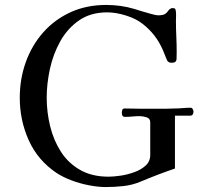

<svg xmlns="http://www.w3.org/2000/svg" viewBox="-20 -760 821 777"><path d="M763 -308Q763 -302 760 -297Q757 -292 750 -292H688V-78Q618 -54 549 -25Q516 -11 479.5 -7Q443 -3 408 -3Q378 -3 341 -10Q304 -17 269.5 -30Q235 -43 209 -60Q133 -111 96.5 -192Q60 -273 60 -364Q60 -441 84.5 -509Q109 -577 155 -629Q201 -681 265.5 -710.5Q330 -740 410 -740Q469 -740 523 -724Q532 -721 552 -715Q572 -709 592 -703.5Q612 -698 619 -698Q640 -698 648 -703.5Q656 -709 660.5 -716Q665 -723 674 -727H682Q690 -727 691 -718Q693 -708 692.5 -697Q692 -686 692 -675Q692 -644 693.5 -613Q695 -582 695 -550Q695 -538 694.5 -522Q694 -506 676 -506Q670 -506 665.5 -507.5Q661 -509 657 -514Q656 -516 652 -525.5Q648 -535 644 -545.5Q640 -556 638 -560Q611 -621 559 -662Q532 -684 490.5 -697Q449 -710 414 -710Q347 -710 300 -677.5Q253 -645 224 -593Q195 -541 182 -481Q169 -421 169 -365Q169 -306 183 -249Q197 -192 226.5 -146Q256 -100 304 -72.5Q352 -45 419 -45Q439 -45 467 -49Q495 -53 523 -63Q551 -73 569.5 -90Q588 -107 588 -133V-265Q588 -281 572.5 -285.5Q557 -290 546 -290Q531 -290 516 -288.5Q501 -287 486 -287Q478 -287 475.5 -292Q473 -297 473 -304Q473 -310 475 -315.5Q477 -321 485 -321Q501 -321 516 -320.5Q531 -320 547 -320H618Q635 -320 652 -320Q669 -320 686 -321Q703 -321 719 -322.5Q735 -324 751 -324Q757 -324 760 -318.5Q763 -313 763 -308Z"/></svg>

Font: Kaisei HarunoUmi
Style: Regular
Weight: 400
Designer: Font-Kai, 金井和夫
Foundry: KAZUO KANAI
Version: Version 5.003